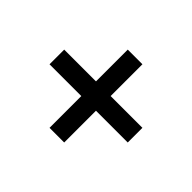

<svg xmlns="http://www.w3.org/2000/svg" viewBox="-95 -681 678 678"><g transform="rotate(-45 244.0 -341.5)"><path d="M207.5 -378.4V-537.1H280.8V-378.4H439.5V-305.2H280.8V-146.5H207.5V-305.2H48.8V-378.4Z"/></g></svg>

Font: Sanitrixie
Style: Regular
Weight: 400
Designer: Jayvee D. Enaguas (Grand Chaos)
Version: Version 1.1 - 6/9/2013